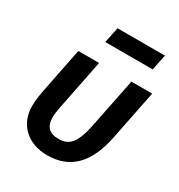

<svg xmlns="http://www.w3.org/2000/svg" viewBox="-173 -838 904 968"><g transform="rotate(30 279.0 -354.0)"><path d="M211 -629H487L506 -720H230ZM237 -522H116L62 -251C56 -217 53 -191 53 -164C53 -64 124 12 242 12C373 12 453 -66 487 -228L546 -522H425L367 -234C343 -114 307 -88 249 -88C198 -88 171 -114 171 -167C171 -189 174 -208 181 -242Z"/></g></svg>

Font: Braiins Sans SemiBold
Style: Italic
Weight: 600
Italic angle: -11.31°
Designer: Mike Abbink, Paul van der Laan, Pieter van Rosmalen, Jiri Chlebus, Lubos Buracinsky
Foundry: Bold Monday, Sudetype
Version: Version 1.000;hotconv 1.0.109;makeotfexe 2.5.65596